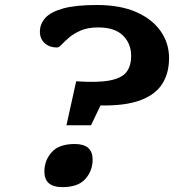

<svg xmlns="http://www.w3.org/2000/svg" viewBox="-20 -739 698 770"><path d="M368.5 -719Q461.5 -719 526 -690.8Q590.5 -662.5 624.2 -614.2Q658 -566 658 -506Q658 -446 630.8 -402.8Q603.5 -359.5 543.2 -337Q483 -314.5 383 -316L345 -236.5H246.5L285.5 -413Q373 -407 421 -416.5Q469 -426 487.5 -450.5Q506 -475 506 -515Q506 -564 473.2 -596.5Q440.5 -629 373.5 -629Q332.5 -629 304.2 -616.8Q276 -604.5 257.5 -588.8Q239 -573 227.8 -560.8Q216.5 -548.5 209 -548.5Q178.5 -548.5 159.2 -566Q140 -583.5 140 -612Q140 -642.5 161.5 -666.8Q183 -691 233 -705Q283 -719 368.5 -719ZM279.5 -161.5Q351.5 -161.5 351.5 -99Q351.5 -54.5 322.5 -21.5Q293.5 11.5 230 11.5Q158 11.5 158 -51Q158 -95.5 187.2 -128.5Q216.5 -161.5 279.5 -161.5Z"/></svg>

Font: Newsreader Caption SemiBold
Style: Italic
Weight: 600
Italic angle: -17°
Designer: Hugues Gentile
Foundry: Production Type
Version: Version 1.001